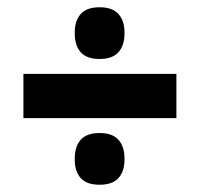

<svg xmlns="http://www.w3.org/2000/svg" viewBox="-20 -574 550 529"><path d="M44.5 -248.5V-370.5H466V-248.5ZM254.5 -65Q219 -65 202.5 -83.2Q186 -101.5 186 -134V-138Q186 -170.5 202.5 -189Q219 -207.5 254.5 -207.5Q289.5 -207.5 306.2 -189Q323 -170.5 323 -138V-134Q323 -101.5 306.2 -83.2Q289.5 -65 254.5 -65ZM254.5 -411.5Q219 -411.5 202.5 -430Q186 -448.5 186 -481V-485Q186 -517 202.5 -535.5Q219 -554 254.5 -554Q289.5 -554 306.2 -535.5Q323 -517 323 -485V-481Q323 -448.5 306.2 -430Q289.5 -411.5 254.5 -411.5Z"/></svg>

Font: Anek Gurmukhi Medium
Style: Bold
Weight: 700
Version: Version 1.003